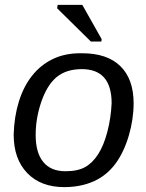

<svg xmlns="http://www.w3.org/2000/svg" viewBox="-20 -756 596 786"><path d="M527 -333Q527 -301 522 -267.5Q517 -234 507.5 -201.5Q498 -169 484 -139Q470 -109 452 -85Q416 -37 363 -13.5Q310 10 243 10Q147 10 91.5 -47.5Q36 -105 36 -205Q38 -278 57 -339.5Q76 -401 110.5 -445Q145 -489 194.5 -513.5Q244 -538 309 -538H316Q419 -538 473 -485Q527 -432 527 -333ZM437 -333Q437 -473 315 -473Q250 -473 210 -439Q171 -405 148 -336Q126 -270 126 -203Q126 -131 157 -93Q188 -55 248 -55Q298 -55 328.5 -72Q359 -89 382 -125Q405 -161 419.5 -216.5Q434 -272 437 -333ZM352 -586 214 -722 216 -736H317L396 -596L395 -586Z"/></svg>

Font: Libra Sans Modern
Style: Italic
Weight: 400
Italic angle: -12°
Foundry: Stefan Peev, Context Ltd
Version: Version 1.000